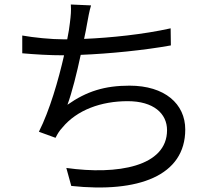

<svg xmlns="http://www.w3.org/2000/svg" viewBox="-20 -802 922 854"><path d="M79 -565C136 -560 199 -556 265 -556C240 -446 201 -311 153 -216L227 -189C236 -207 244 -220 257 -234C322 -313 430 -352 548 -352C663 -352 723 -297 723 -223C723 -61 502 -23 275 -55L297 25C595 57 804 -20 804 -226C804 -340 713 -421 556 -421C446 -421 365 -396 280 -336C300 -390 322 -478 339 -558C467 -563 625 -579 740 -600L739 -676C618 -649 472 -634 354 -629C360 -655 364 -678 367 -695C372 -722 377 -752 385 -778L295 -782C297 -755 295 -733 291 -701C289 -682 285 -656 279 -627H265C206 -627 130 -635 79 -644Z"/></svg>

Font: GenEiGothic-pro-Regular
Style: Regular
Weight: 400
Designer: Ryoko NISHIZUKA (kana & ideographs); Paul D. Hunt (Latin, Greek & Cyrillic); Wenlong ZHANG (bopomofo); Sandoll Communica
Foundry: Adobe Systems Incorporated; o_tamon
Version: Version 1.000.140830